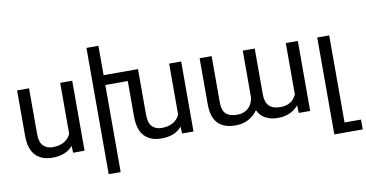

<svg xmlns="http://www.w3.org/2000/svg" viewBox="-87 -987 2718 1427"><g transform="rotate(-10 1272.5 -273.5)"><path d="M395.5 0 393.6 -52.2Q341.8 9.8 239.3 9.8Q157.7 9.8 111.8 -38.1Q65.9 -85.9 65.9 -187.5V-528.3H156.2V-186.5Q156.2 -121.1 183.3 -94Q210.4 -66.9 253.4 -66.9Q355.5 -66.9 391.1 -143.6V-528.3H481.9V0Z M1304.2 -528.3V0H1217.8L1215.8 -52.2Q1164.1 9.8 1061.5 9.8Q980 9.8 934.1 -38.1Q888.2 -85.9 888.2 -187.5V-454.1H718.8V203.1H628.4V-750H718.8V-528.3H978.5V-186.5Q978.5 -121.1 1005.6 -94Q1032.7 -66.9 1075.7 -66.9Q1177.7 -66.9 1213.4 -143.6V-528.3Z M2093.8 -141.1V-528.3H2184.6V0H2098.6L2096.2 -57.6Q2039.1 9.8 1939.9 9.8Q1887.2 9.8 1847.9 -11.2Q1808.6 -32.2 1788.6 -75.2Q1761.2 -35.6 1718.5 -12.9Q1675.8 9.8 1620.6 9.8Q1533.7 9.8 1488.5 -36.6Q1443.4 -83 1443.4 -181.2V-528.3H1534.2V-180.2Q1534.2 -117.2 1562.7 -91.8Q1591.3 -66.4 1647 -66.4Q1682.1 -66.4 1708.7 -81.1Q1735.4 -95.7 1750.5 -120.8Q1765.6 -146 1769 -177.7V-528.3H1859.4V-180.7Q1859.4 -66.4 1972.2 -66.4Q2061 -66.4 2093.8 -141.1Z M2545.4 128.9V203.1H2331.1V-528.3H2421.4V128.9Z"/></g></svg>

Font: Mardoto
Style: Regular
Weight: 400
Designer: Christian Robertson, Vahan Hovhannisyan
Foundry: Google
Version: Version 1.000